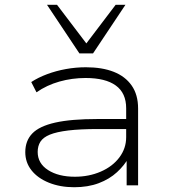

<svg xmlns="http://www.w3.org/2000/svg" viewBox="-20 -777 711 805"><path d="M291 8Q232 8 185 -11Q138 -30 112 -63Q86 -96 86 -139Q86 -187 115.5 -217.5Q145 -248 211.5 -263Q278 -278 389 -278H524V-236H392Q316 -236 266.5 -230Q217 -224 189 -212.5Q161 -201 149.5 -183Q138 -165 138 -140Q138 -92 181.5 -64Q225 -36 294 -36Q353 -36 402.5 -57.5Q452 -79 480.5 -117Q509 -155 509 -202V-323Q509 -387 465.5 -418.5Q422 -450 339 -450Q282 -450 229 -435Q176 -420 133 -390L111 -433Q140 -452 177.5 -466Q215 -480 256.5 -487.5Q298 -495 340 -495Q408 -495 456.5 -476Q505 -457 532 -418.5Q559 -380 559 -322V0H511V-116L520 -117Q502 -84 470.5 -55Q439 -26 394 -9Q349 8 291 8ZM313 -553 177 -757H219L342 -595L465 -757H506L370 -553Z"/></svg>

Font: Nunito Sans 10pt Expanded ExtraLight
Style: Regular
Weight: 250
Width: 7
Designer: Vernon Adams
Foundry: Vernon Adams
Version: Version 3.101;gftools[0.9.27]